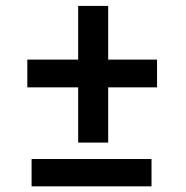

<svg xmlns="http://www.w3.org/2000/svg" viewBox="-20 -643 640 662"><path d="M353 -437.5H521.5V-341.8H353V-151.4H249.5V-341.8H74.2V-437.5H249.5V-622.6H353ZM502.4 -0.5H88.9V-94.7H502.4Z"/></svg>

Font: Roboto Mono
Style: Regular
Weight: 500
Designer: Google
Version: Version 2.000986; 2015; ttfautohint (v1.3)